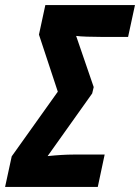

<svg xmlns="http://www.w3.org/2000/svg" viewBox="-58 -734 550 754"><path d="M-38 0 -12 -120 169 -374 95 -598 120 -714H472L445 -589H341Q313 -589 283.5 -590Q254 -591 241 -593L310 -392L304 -367L129 -121Q158 -124 183.5 -125.5Q209 -127 229 -127H353L326 0Z"/></svg>

Font: Noto Sans ExtraCondensed ExtraBold
Style: Italic
Weight: 800
Width: 2
Italic angle: -12°
Designer: Monotype Design Team
Foundry: Monotype Imaging Inc.
Version: Version 2.013; ttfautohint (v1.8.4.7-5d5b)